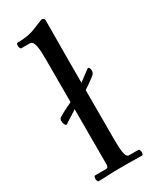

<svg xmlns="http://www.w3.org/2000/svg" viewBox="-195 -799 688 853"><g transform="rotate(-30 149.5 -372.5)"><path d="M109 -365V-584Q109 -627 105.5 -647.5Q102 -668 96 -674.5Q90 -681 84 -681H39Q36 -681 33.5 -686.5Q31 -692 31 -697Q31 -700 32 -705.5Q33 -711 37 -711Q91 -711 125.5 -725Q160 -739 180 -747Q195 -747 195 -735Q195 -723 195 -690.5Q195 -658 194.5 -613.5Q194 -569 194 -517.5Q194 -466 194 -415L249 -456Q254 -459 258 -452.5Q262 -446 261 -435.5Q260 -425 250 -417Q238 -407 220 -394.5Q202 -382 194 -377V-118Q194 -80 197 -61Q200 -42 205 -36Q210 -30 215 -30H264Q268 -30 270 -24Q272 -18 272 -13Q272 -9 270.5 -4.5Q269 0 266 0Q239 0 222.5 -0.5Q206 -1 192 -1Q178 -1 157 -1Q114 -1 92 0.5Q70 2 41 2Q38 2 36 -3.5Q34 -9 34 -13Q34 -18 35.5 -23Q37 -28 39 -28H97Q109 -28 109 -45V-328Q109 -328 96 -319.5Q83 -311 67.5 -301.5Q52 -292 46 -287Q40 -285 35.5 -293.5Q31 -302 31.5 -313Q32 -324 39 -328Q48 -334 62 -341.5Q76 -349 87 -354Q98 -359 98 -359Z"/></g></svg>

Font: Sedan
Style: Regular
Weight: 400
Designer: Sebastian Salazar
Foundry: Sebastian Salazar
Version: Version 1.100; ttfautohint (v1.8.4.7-5d5b)